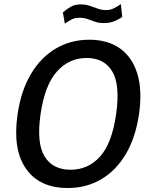

<svg xmlns="http://www.w3.org/2000/svg" viewBox="-20 -932 756 962"><path d="M319.5 10Q177.5 10 110 -87Q42.5 -184 68 -359Q85 -477 134.8 -560.8Q184.5 -644.5 259.5 -688.8Q334.5 -733 427.5 -733Q520.5 -733 582 -688.8Q643.5 -644.5 668.5 -561.2Q693.5 -478 676.5 -360Q659.5 -243 610.5 -160.2Q561.5 -77.5 487.2 -33.8Q413 10 319.5 10ZM333.5 -81.5Q422 -81.5 481.5 -147.8Q541 -214 561.5 -358.5Q583 -505.5 542.8 -573.5Q502.5 -641.5 414 -641.5Q325.5 -641.5 264.8 -573.2Q204 -505 183 -358.5Q162.5 -214.5 203.5 -148Q244.5 -81.5 333.5 -81.5ZM305 -813.5 295 -869.5Q314 -886.5 334.8 -898.2Q355.5 -910 384.5 -910Q409 -910 429.5 -903Q450 -896 469.8 -888.8Q489.5 -881.5 511 -881.5Q533 -881.5 551.2 -890.8Q569.5 -900 585.5 -911.5L592.5 -847Q578 -836.5 554.8 -826.5Q531.5 -816.5 501 -816.5Q475 -816.5 456.2 -823Q437.5 -829.5 419.5 -836.2Q401.5 -843 379 -843Q355.5 -843 339.2 -834.8Q323 -826.5 305 -813.5Z"/></svg>

Font: Public Sans Medium
Style: Italic
Weight: 500
Italic angle: -8°
Designer: The Public Sans project authors (U.S. Web Design System). Libre Franklin designed by Pablo Impallari and Rodrigo Fuenzal
Version: Version 1.007; ttfautohint (v1.8.1) -l 8 -r 50 -G 200 -x 14 